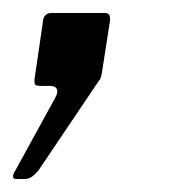

<svg xmlns="http://www.w3.org/2000/svg" viewBox="-33 -132 265 295"><path d="M5 143C13 143 18 139 26 130L119 -8C122 -11 123 -16 124 -23L136 -100C136 -101 136 -103 136 -104C136 -109 134 -112 128 -112H45C38 -112 33 -106 33 -99L20 -10C20 -9 20 -7 20 -6C20 -2 21 0 30 0H44C51 0 55 3 55 8C55 11 54 14 52 18L-10 131C-12 134 -13 137 -13 139C-13 142 -11 143 -8 143Z"/></svg>

Font: Libre Franklin
Style: Italic
Weight: 400
Italic angle: -8°
Designer: Pablo Impallari, Rodrigo Fuenzalida
Foundry: Impallari Type
Version: Version 1.002; ttfautohint (v1.5)